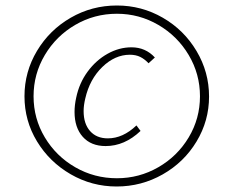

<svg xmlns="http://www.w3.org/2000/svg" viewBox="-20 -583 854 698"><path d="M69 -233Q69 -322 114.5 -398Q160 -474 237 -518.5Q314 -563 405 -563Q495 -563 572 -518.5Q649 -474 694.5 -397.5Q740 -321 740 -232Q740 -144 694.5 -68.5Q649 7 571.5 51Q494 95 404 95Q314 95 237 50.5Q160 6 114.5 -69Q69 -144 69 -233ZM707 -233Q707 -314 666 -383Q625 -452 555.5 -492.5Q486 -533 405 -533Q323 -533 253.5 -492.5Q184 -452 143 -383Q102 -314 102 -233Q102 -152 143 -83.5Q184 -15 253.5 25Q323 65 405 65Q486 65 555.5 25Q625 -15 666 -83.5Q707 -152 707 -233ZM251 -176Q251 -201 257 -228Q268 -281 298.5 -322.5Q329 -364 371 -387.5Q413 -411 458 -411Q509 -411 543 -374L520 -353Q506 -368 490 -376Q474 -384 452 -384Q398 -384 352 -339.5Q306 -295 290 -225Q284 -200 284 -179Q284 -133 307.5 -106.5Q331 -80 372 -80Q427 -80 476 -127L491 -107Q433 -52 364 -52Q311 -52 281 -85.5Q251 -119 251 -176Z"/></svg>

Font: Ysabeau Light
Style: Italic
Weight: 300
Italic angle: -12°
Designer: Christian Thalmann (Catharsis Fonts)
Version: Version 0.003